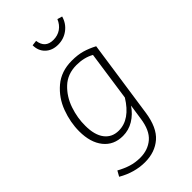

<svg xmlns="http://www.w3.org/2000/svg" viewBox="-289 -852 1141 1141"><g transform="rotate(-45 281.5 -282.0)"><path d="M491 -490 420 -2Q404 107 348.5 155Q293 203 209 203Q122 203 39 155L58 121Q94 141 130 152.5Q166 164 208 164Q273 164 317.5 126Q362 88 374 1L388 -94Q358 -50 316.5 -25Q275 0 227 0Q150 0 106 -55Q62 -110 62 -204Q62 -279 90 -354.5Q118 -430 178 -481Q238 -532 328 -532Q377 -532 414 -521.5Q451 -511 491 -490ZM111 -201Q111 -124 143 -82Q175 -40 232 -40Q326 -40 396 -154L441 -467Q393 -494 329 -494Q254 -494 205 -448Q156 -402 133 -334.5Q110 -267 111 -201ZM228 -761 261 -765Q270 -696 338 -696Q374 -696 401 -714.5Q428 -733 442 -767L473 -758Q460 -712 423 -684Q386 -656 338 -656Q289 -656 258.5 -685Q228 -714 228 -761Z"/></g></svg>

Font: Fira Sans ExtraLight
Style: Italic
Weight: 275
Italic angle: -8°
Designer: Carrois Corporate & Edenspiekermann AG
Foundry: Carrois Corporate GbR & Edenspiekermann AG
Version: Version 4.203